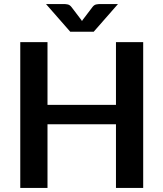

<svg xmlns="http://www.w3.org/2000/svg" viewBox="-20 -932 810 952"><path d="M690 -723V0H555V-316H215.5V0H80.5V-723H215.5V-412H555V-723ZM565 -912 444.5 -774.5H328.5L208 -912H297.5Q305 -912 315.5 -910Q326 -908 334.5 -897L379 -838.5Q381.5 -836 383.2 -833Q385 -830 386.5 -827.5Q388 -830 389.8 -833Q391.5 -836 394 -838.5L438 -896.5Q446.5 -908 457.2 -910Q468 -912 475.5 -912Z"/></svg>

Font: Lato 2
Style: Bold
Weight: 700
Designer: Lukasz Dziedzic with Adam Twardoch and Botio Nikoltchev
Foundry: tyPoland Lukasz Dziedzic
Version: Version 2.015; 2015-08-06; http://www.latofonts.com/